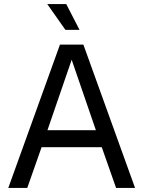

<svg xmlns="http://www.w3.org/2000/svg" viewBox="-20 -931 710 951"><path d="M21 0 277 -710H393L649 0H555L484 -202H186L115 0ZM215 -286H455L335 -635ZM304 -783 214 -911H308L374 -783Z"/></svg>

Font: Geist
Style: Regular
Weight: 400
Designer: Basement.studio, Andrés Briganti, Mateo Zaragoza
Foundry: Basement.studio, Vercel, Andrés Briganti, Guido Ferreyra, Mateo Zaragoza
Version: Version 1.401